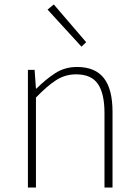

<svg xmlns="http://www.w3.org/2000/svg" viewBox="-20 -840 620 860"><path d="M105 0V-527H135L141 -443H143Q184 -484 227 -512Q270 -540 325 -540Q406 -540 445 -490.5Q484 -441 484 -339V0H448V-334Q448 -421 418.5 -464Q389 -507 321 -507Q272 -507 231.5 -481Q191 -455 141 -403V0ZM345 -631 193 -797 221 -820 366 -651Z"/></svg>

Font: Noto Sans KR Thin
Style: Regular
Weight: 100
Designer: Ryoko NISHIZUKA 西塚涼子 (kana, bopomofo & ideographs); Paul D. Hunt (Latin, Greek & Cyrillic); Sandoll Communications 산돌커뮤니
Foundry: Adobe
Version: Version 2.004-H2;hotconv 1.0.118;makeotfexe 2.5.65603